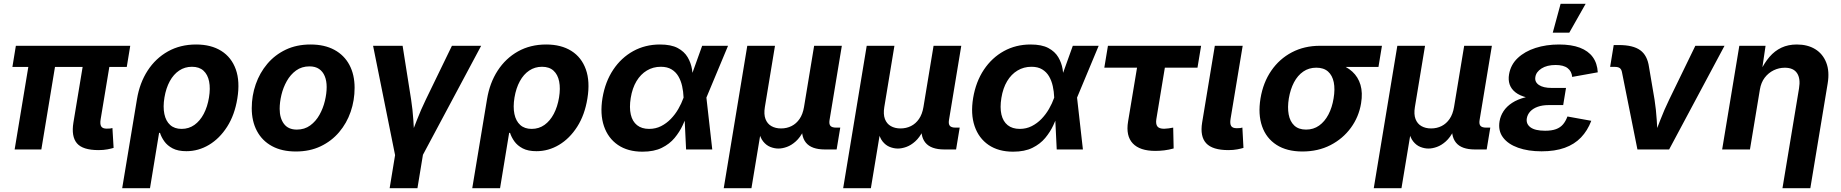

<svg xmlns="http://www.w3.org/2000/svg" viewBox="-20 -787 9694 1011"><path d="M499.2 3.4Q415.3 3.4 385 -32.6Q354.7 -68.6 366.6 -141.7L428.3 -514.1H568.9L510.1 -159.7Q505.6 -133.6 512.8 -121.6Q519.9 -109.6 542.2 -109.6Q554 -109.6 560.6 -110.4Q567.3 -111.2 572 -112.9L578.2 -8.3Q566.7 -4.6 545.9 -0.6Q525.1 3.4 499.2 3.4ZM57.1 0 142.3 -514.1H282.7L197.7 0ZM45.3 -434.5 63.5 -545.9H665.8L647.5 -434.5Z M623.4 204.1 701.2 -264.8Q715.4 -350.5 757.4 -415.2Q799.4 -480 864.5 -516.4Q929.5 -552.7 1012.5 -552.7Q1091.6 -552.7 1145.3 -518.9Q1199 -485 1221.7 -421.6Q1244.3 -358.1 1229.8 -268.9Q1215.9 -182.1 1176.1 -119.8Q1136.3 -57.5 1080.5 -24.2Q1024.6 9.1 961.5 9.1Q917.2 9.1 889 -5.7Q860.8 -20.6 845.2 -42.8Q829.5 -64.9 822.5 -87.4H817.7L769.8 204.1ZM936.3 -108.3Q974.3 -108.3 1003.8 -129.3Q1033.3 -150.3 1052.9 -187.6Q1072.4 -224.8 1080.4 -273.4Q1088.4 -321.6 1081.1 -358Q1073.8 -394.5 1051.4 -414.9Q1029 -435.4 990.6 -435.4Q953.2 -435.4 923.5 -415.5Q893.8 -395.6 874 -359.4Q854.3 -323.2 845.9 -273.7Q837.7 -224.2 845.5 -186.8Q853.2 -149.5 876.1 -128.9Q899 -108.3 936.3 -108.3Z M1537.9 10.7Q1464 10.7 1412.2 -17.6Q1360.3 -45.8 1333 -97.2Q1305.6 -148.5 1305.6 -217.2Q1305.6 -283 1326.6 -343.2Q1347.5 -403.4 1387.4 -450.7Q1427.3 -498 1484.6 -525.4Q1542 -552.7 1615.1 -552.7Q1688.7 -552.7 1740.6 -524.6Q1792.5 -496.5 1819.9 -445.1Q1847.2 -393.8 1847.2 -324.6Q1847.2 -258.7 1826.5 -198.5Q1805.7 -138.2 1765.7 -91.1Q1725.7 -43.9 1668.3 -16.6Q1611 10.7 1537.9 10.7ZM1543 -104.6Q1583.8 -104.6 1613.5 -126.5Q1643.3 -148.3 1662.4 -182.7Q1681.6 -217.1 1690.8 -256Q1700.1 -294.9 1700.1 -328.7Q1700.1 -361.5 1690 -385.9Q1680 -410.3 1660.1 -423.9Q1640.2 -437.5 1609.8 -437.5Q1568.9 -437.5 1539.1 -415.9Q1509.4 -394.3 1490.2 -360.1Q1471 -325.8 1461.8 -287.1Q1452.6 -248.3 1452.6 -214Q1452.6 -165.1 1475.1 -134.9Q1497.7 -104.6 1543 -104.6Z M2061.2 34 1944.5 -545.9H2100L2144.8 -262.5Q2153 -209.6 2156.5 -155.3Q2159.9 -101 2163.3 -43.1H2131.9Q2154.4 -101 2175.4 -155.2Q2196.4 -209.3 2222.2 -262.5L2359.7 -545.9H2513.6L2203.9 34ZM2031.7 204.1 2065.9 -3.9H2212.3L2178.1 204.1Z M2466.7 204.1 2544.5 -264.8Q2558.6 -350.5 2600.6 -415.2Q2642.7 -480 2707.7 -516.4Q2772.8 -552.7 2855.8 -552.7Q2934.8 -552.7 2988.6 -518.9Q3042.3 -485 3064.9 -421.6Q3087.6 -358.1 3073.1 -268.9Q3059.2 -182.1 3019.4 -119.8Q2979.6 -57.5 2923.7 -24.2Q2867.9 9.1 2804.8 9.1Q2760.4 9.1 2732.3 -5.7Q2704.1 -20.6 2688.4 -42.8Q2672.8 -64.9 2665.7 -87.4H2661L2613.1 204.1ZM2779.5 -108.3Q2817.6 -108.3 2847.1 -129.3Q2876.5 -150.3 2896.1 -187.6Q2915.7 -224.8 2923.7 -273.4Q2931.6 -321.6 2924.3 -358Q2917.1 -394.5 2894.6 -414.9Q2872.2 -435.4 2833.9 -435.4Q2796.5 -435.4 2766.8 -415.5Q2737 -395.6 2717.3 -359.4Q2697.5 -323.2 2689.1 -273.7Q2681 -224.2 2688.7 -186.8Q2696.5 -149.5 2719.4 -128.9Q2742.3 -108.3 2779.5 -108.3Z M3363 11.7Q3285.9 11.7 3233.9 -23.7Q3181.9 -59.2 3160.2 -122.9Q3138.6 -186.6 3152.5 -271.3Q3166.9 -356.8 3209 -419.9Q3251.1 -483 3314.3 -517.9Q3377.6 -552.7 3454.9 -552.7Q3513.7 -552.7 3548.6 -534.1Q3583.4 -515.4 3600.8 -485.8Q3618.2 -456.3 3623.7 -422.9Q3629.2 -389.6 3629.4 -360.5H3676.9L3699.5 -274.4L3730.5 0H3592.7L3579.4 -274.4Q3578.2 -304.5 3571.9 -333.2Q3565.6 -361.8 3552.2 -384.9Q3538.8 -407.9 3516.3 -421.6Q3493.7 -435.4 3459.7 -435.4Q3419 -435.4 3386.2 -415.7Q3353.5 -396.1 3331.5 -359.6Q3309.6 -323 3301.2 -271.4Q3293 -220.7 3301.5 -184.1Q3309.9 -147.5 3334.5 -127.9Q3359 -108.3 3398 -108.3Q3432.4 -108.3 3461 -122.8Q3489.6 -137.3 3512.4 -160.9Q3535.3 -184.6 3551.9 -213.5Q3568.6 -242.5 3578.9 -271.5L3677.3 -545.9H3813.6L3699 -271.5L3648.9 -191H3601.5Q3590.7 -161.9 3574.6 -127.1Q3558.4 -92.2 3532.1 -60.5Q3505.8 -28.8 3464.8 -8.6Q3423.9 11.7 3363 11.7Z M3790.9 204.1 3914.9 -545.9H4060.8L4007.5 -223.3Q4001.3 -185.2 4010.8 -160.2Q4020.3 -135.2 4041.8 -123Q4063.4 -110.7 4092.6 -110.7Q4123.1 -110.7 4148.1 -123.3Q4173.2 -135.9 4190.3 -160.9Q4207.4 -185.9 4213.6 -223.3L4266.9 -545.9H4412.8L4348 -154.4Q4344.7 -133.9 4352.7 -124.4Q4360.8 -115 4382.7 -115H4404.5L4385.4 0H4323.6Q4253 0 4223.8 -35.9Q4194.6 -71.8 4205.9 -139.7L4214.2 -189H4238.2Q4229.4 -134.6 4211.3 -98.7Q4193.2 -62.9 4170.3 -42.5Q4147.5 -22 4123.5 -13.4Q4099.6 -4.8 4079 -4.8Q4057.5 -4.8 4036 -13.4Q4014.5 -22 3998.2 -42.6Q3981.9 -63.1 3975.5 -98.8Q3969.2 -134.6 3978 -189H4001.9L3936.8 204.1Z M4419.8 204.1 4543.8 -545.9H4689.7L4636.4 -223.3Q4630.2 -185.2 4639.7 -160.2Q4649.2 -135.2 4670.8 -123Q4692.3 -110.7 4721.6 -110.7Q4752 -110.7 4777 -123.3Q4802.1 -135.9 4819.2 -160.9Q4836.3 -185.9 4842.5 -223.3L4895.8 -545.9H5041.7L4976.9 -154.4Q4973.6 -133.9 4981.6 -124.4Q4989.7 -115 5011.6 -115H5033.4L5014.4 0H4952.5Q4881.9 0 4852.7 -35.9Q4823.5 -71.8 4834.8 -139.7L4843.1 -189H4867.1Q4858.3 -134.6 4840.2 -98.7Q4822.1 -62.9 4799.2 -42.5Q4776.4 -22 4752.5 -13.4Q4728.5 -4.8 4707.9 -4.8Q4686.4 -4.8 4664.9 -13.4Q4643.4 -22 4627.1 -42.6Q4610.8 -63.1 4604.5 -98.8Q4598.1 -134.6 4606.9 -189H4630.8L4565.7 204.1Z M5314.7 11.7Q5237.6 11.7 5185.6 -23.7Q5133.6 -59.2 5111.9 -122.9Q5090.2 -186.6 5104.2 -271.3Q5118.6 -356.8 5160.7 -419.9Q5202.8 -483 5266 -517.9Q5329.2 -552.7 5406.6 -552.7Q5465.4 -552.7 5500.2 -534.1Q5535.1 -515.4 5552.5 -485.8Q5569.9 -456.3 5575.4 -422.9Q5580.8 -389.6 5581 -360.5H5628.6L5651.2 -274.4L5682.2 0H5544.3L5531 -274.4Q5529.9 -304.5 5523.6 -333.2Q5517.3 -361.8 5503.9 -384.9Q5490.5 -407.9 5467.9 -421.6Q5445.4 -435.4 5411.4 -435.4Q5370.7 -435.4 5337.9 -415.7Q5305.1 -396.1 5283.2 -359.6Q5261.3 -323 5252.9 -271.4Q5244.7 -220.7 5253.1 -184.1Q5261.6 -147.5 5286.1 -127.9Q5310.7 -108.3 5349.7 -108.3Q5384 -108.3 5412.6 -122.8Q5441.2 -137.3 5464.1 -160.9Q5486.9 -184.6 5503.6 -213.5Q5520.3 -242.5 5530.5 -271.5L5629 -545.9H5765.2L5650.7 -271.5L5600.6 -191H5553.2Q5542.4 -161.9 5526.2 -127.1Q5510.1 -92.2 5483.7 -60.5Q5457.4 -28.8 5416.5 -8.6Q5375.5 11.7 5314.7 11.7Z M6063.6 7.6Q5981.9 7.6 5944.7 -32Q5907.5 -71.6 5920 -146.9L5967.2 -430.6H5794.9L5814 -545.9H6304.6L6285.5 -430.6H6113.7L6068.9 -159.8Q6064.9 -134.2 6074.1 -121.6Q6083.4 -109 6110.1 -109Q6118.7 -109 6134 -111.1Q6149.2 -113.2 6157.6 -115.1L6160 -5.3Q6135 1.7 6110.6 4.7Q6086.1 7.6 6063.6 7.6Z M6448.4 3.4Q6364.7 3.4 6331.4 -32.6Q6298.1 -68.6 6310 -141.7L6376.8 -545.9H6523.5L6459.8 -161.8Q6455.5 -135.8 6462.7 -123.8Q6469.8 -111.9 6492.1 -111.9Q6503.9 -111.9 6510.5 -112.7Q6517.2 -113.6 6521.9 -115.3L6527.6 -8.3Q6516 -4.6 6495.3 -0.6Q6474.5 3.4 6448.4 3.4Z M6838.2 10.7Q6755.8 10.7 6701.7 -24.2Q6647.5 -59.1 6625.6 -121.9Q6603.6 -184.8 6617.3 -268.7Q6631.2 -352.5 6674 -414.7Q6716.8 -477 6782.5 -511.5Q6848.1 -545.9 6930.2 -545.9H7256.8L7238.5 -434.5H7000.3L6911.2 -430.6Q6872 -430.6 6842.4 -410.1Q6812.8 -389.6 6793.7 -353.4Q6774.7 -317.1 6766.5 -269Q6758.8 -221.5 6765.7 -184.4Q6772.6 -147.2 6795.3 -125.9Q6818 -104.6 6857.2 -104.6Q6896.2 -104.6 6925.9 -125.7Q6955.5 -146.8 6975 -183.9Q6994.5 -221.1 7002.2 -269Q7010.4 -317.6 7003.1 -353.8Q6995.7 -390.1 6972.9 -410.4Q6950 -430.6 6911.2 -430.6L6917.2 -466.1Q6976.6 -466.1 7023.3 -452Q7070.1 -438 7100.8 -409.8Q7131.5 -381.7 7143.8 -340.1Q7156.1 -298.5 7146.9 -242.9Q7135.2 -171.6 7093.2 -114.1Q7051.2 -56.6 6985.9 -22.9Q6920.5 10.7 6838.2 10.7Z M7213.7 204.1 7337.8 -545.9H7483.7L7430.3 -223.3Q7424.1 -185.2 7433.6 -160.2Q7443.2 -135.2 7464.7 -123Q7486.2 -110.7 7515.5 -110.7Q7545.9 -110.7 7571 -123.3Q7596 -135.9 7613.1 -160.9Q7630.2 -185.9 7636.4 -223.3L7689.8 -545.9H7835.7L7770.9 -154.4Q7767.5 -133.9 7775.6 -124.4Q7783.6 -115 7805.5 -115H7827.3L7808.3 0H7746.4Q7675.8 0 7646.7 -35.9Q7617.5 -71.8 7628.8 -139.7L7637.1 -189H7661.1Q7652.3 -134.6 7634.2 -98.7Q7616.1 -62.9 7593.2 -42.5Q7570.3 -22 7546.4 -13.4Q7522.5 -4.8 7501.8 -4.8Q7480.4 -4.8 7458.9 -13.4Q7437.4 -22 7421.1 -42.6Q7404.8 -63.1 7398.4 -98.8Q7392 -134.6 7400.8 -189H7424.8L7359.6 204.1Z M8097.4 9.8Q8026.6 9.8 7973.7 -9.1Q7920.8 -27.9 7894.3 -63.3Q7867.8 -98.7 7876.1 -148.5Q7880.8 -176.8 7897.1 -201.7Q7913.4 -226.5 7942.1 -245.3Q7970.7 -264.1 8013.1 -274.9Q8055.4 -285.8 8112.3 -285.8H8219.6L8211.2 -233.7H8135.2Q8101.6 -233.7 8076.9 -224.7Q8052.3 -215.8 8037.8 -200.2Q8023.3 -184.5 8019.7 -164.3Q8014.7 -134.7 8038.8 -116.7Q8062.9 -98.6 8116.1 -98.6Q8150.6 -98.6 8173.2 -106.9Q8195.8 -115.2 8210.1 -131.9Q8224.3 -148.6 8233.6 -173.6L8359.1 -150.9Q8339.4 -99 8304.9 -63.1Q8270.4 -27.1 8219.2 -8.7Q8167.9 9.8 8097.4 9.8ZM8108.9 -264.4Q8056 -264.4 8019 -273.9Q7982 -283.3 7959.7 -300.9Q7937.4 -318.5 7929.2 -342.5Q7921.1 -366.5 7926.1 -395.4Q7934.6 -446.2 7971.6 -481.2Q8008.7 -516.2 8065.3 -534.5Q8121.9 -552.7 8189.5 -552.7Q8254.6 -552.7 8298.9 -535.9Q8343.2 -519 8366.9 -486.4Q8390.6 -453.8 8393.3 -406.2L8258.5 -382Q8256 -411.3 8234.7 -428Q8213.3 -444.8 8171.3 -444.8Q8125.8 -444.8 8097.1 -426.5Q8068.3 -408.2 8064.5 -381Q8060.4 -355.2 8083.3 -339.6Q8106.3 -324 8150.1 -324H8226L8216.2 -264.4ZM8156.3 -615.1 8197.6 -767.1H8329.5L8243.4 -615.1Z M8602.1 0 8520.5 -407.8Q8517.7 -422 8509.1 -428.4Q8500.4 -434.8 8483.8 -434.8H8458.4L8477.2 -549.8H8504.8Q8579.2 -549.8 8616.8 -522.6Q8654.5 -495.5 8663.1 -433.9L8692.2 -262.5Q8700.4 -209.3 8703.8 -155Q8707.2 -100.6 8710.4 -43.1H8679.2Q8701.7 -101 8722.6 -155.2Q8743.5 -209.3 8769.3 -262.5L8907 -545.9H9060.7L8769 0Z M9247 -316.1 9194.6 0H9048.2L9138.6 -545.9H9276.8L9256.7 -409.6H9247.9Q9270.1 -455.6 9297.5 -487.5Q9324.9 -519.3 9360.4 -536Q9395.9 -552.7 9441.5 -552.7Q9498.2 -552.7 9538.3 -528.1Q9578.4 -503.4 9596.4 -457.3Q9614.4 -411.3 9603.8 -347.2L9512.5 204.1H9365.8L9453 -321.7Q9461.6 -373 9442.6 -401.7Q9423.6 -430.4 9378.1 -430.4Q9347.4 -430.4 9319.5 -416.9Q9291.7 -403.3 9272.3 -378Q9253 -352.6 9247 -316.1Z"/></svg>

Font: Inter Variable
Style: Italic
Weight: 400
Italic angle: -9.39999°
Designer: Rasmus Andersson
Foundry: rsms
Version: Version 4.001;git-9221beed3